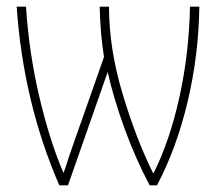

<svg xmlns="http://www.w3.org/2000/svg" viewBox="-20 -548 640 576"><path d="M30 -528H58Q67 -389 98 -257.5Q129 -126 170 -30H171L179 -53Q182 -65 198 -110L292 -377Q281 -445 279 -528H307Q307 -403 347.5 -267.5Q388 -132 439 -29H441Q489 -125 518 -255.5Q547 -386 550 -528H578Q576 -383 543 -243.5Q510 -104 451 8H429Q387 -71 354 -161.5Q321 -252 303 -332L184 8H158Q50 -240 30 -528Z"/></svg>

Font: Noto Sans Mono UI Thin
Style: Regular
Weight: 250
Monospace: yes
Designer: Monotype Design team
Foundry: Monotype Imaging Inc.
Version: Version 1.000